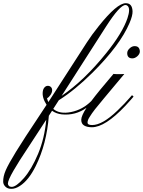

<svg xmlns="http://www.w3.org/2000/svg" viewBox="-326 -791 891 1195"><path d="M-276.9 351.6Q-276.4 360.4 -270.5 366.2Q-264.6 372.1 -252.9 372.1Q-225.6 372.1 -177.2 317.4Q-129.4 262.7 -88.9 166.5Q-48.8 70.3 -38.1 -45.9L-202.6 206.1L-241.7 270.5Q-276.9 331.5 -276.9 351.6ZM498 -427.7Q465.8 -427.7 465.8 -460.4Q465.8 -476.1 480.5 -489.7Q495.1 -503.9 511.7 -503.9Q528.3 -503.9 536.1 -495.1Q543.9 -486.3 544.4 -470.7Q544.4 -455.6 529.3 -441.4Q513.7 -427.7 498 -427.7ZM455.1 -759.8Q419.9 -759.8 333.5 -625L57.6 -194.3Q198.7 -290.5 335.9 -461.4Q436.5 -586.4 467.3 -677.7Q486.3 -734.4 469.7 -752.9Q463.9 -759.8 455.1 -759.8ZM247.6 -12.7Q311 -12.7 404.3 -102.1L448.2 -146Q467.8 -167 480.5 -181.6Q493.2 -196.3 495.6 -198.7L505.4 -189.9Q501 -184.6 487.3 -168.9Q473.6 -153.3 453.6 -131.8Q328.1 1 246.1 1Q215.8 1 197.8 -9.8Q179.7 -20.5 179.7 -45.4Q179.7 -69.8 212.4 -120.1Q143.6 -70.8 59.1 -79.1Q23.9 -83 -2 -101.6L-22 -70.3Q-35.6 105.5 -103.5 242.2Q-147.5 331.1 -202.1 366.2Q-230 384.3 -254.4 384.3Q-278.3 384.8 -292 371.1Q-305.7 357.4 -306.2 340.8Q-307.1 307.1 -290 268.1Q-272.9 229 -226.1 152.8L-165 56.6L-36.1 -138.7Q-65.4 -184.1 -59.6 -222.2Q-57.6 -237.3 -48.8 -247.1Q-40 -256.8 -28.3 -256.8Q-16.6 -256.8 -8.8 -249Q-1 -241.2 -1.5 -228Q-2 -214.8 -11.7 -200.2Q-21.5 -185.5 -33.2 -179.7Q-31.2 -168.9 -24.9 -155.8L214.8 -527.3Q246.1 -575.7 288.1 -627.9Q402.3 -771 456.5 -771Q497.1 -771.5 499 -720.7Q500 -694.3 480.5 -648.4Q421.4 -509.3 250 -338.9Q141.6 -231.4 40 -167L5.4 -113.3Q44.9 -79.1 116.7 -93.8Q188.5 -108.4 242.2 -162.1Q265.1 -192.9 298.8 -233.9L380.4 -331.1Q386.2 -329.6 404.3 -329.6H427.2Q439.9 -329.6 447.8 -330.6Q286.1 -137.7 265.6 -111.3Q245.1 -85 232.4 -64Q218.8 -43.9 218.8 -28.3Q218.8 -12.7 247.6 -12.7Z"/></svg>

Font: PinyonScript
Style: Regular
Weight: 400
Designer: Nicole Fally
Foundry: Nicole Fally
Version: Version 1.005